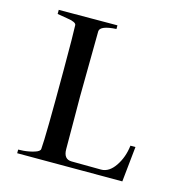

<svg xmlns="http://www.w3.org/2000/svg" viewBox="-95 -703 762 794"><g transform="rotate(15 286.5 -306.0)"><path d="M239.3 -66.4Q239.3 -22.5 274.4 -22.5Q274.4 -22.5 400.4 -21.5Q434.6 -21.5 460.4 -59.6Q486.3 -97.7 492.2 -148.4H513.7L498 2.9H47.9V-12.7L70.3 -13.7Q93.8 -15.6 116.2 -22.5Q138.7 -29.3 139.6 -40Q144.5 -92.8 144.5 -377Q144.5 -538.1 142.6 -571.3Q141.6 -584 101.6 -589.8L60.5 -596.7V-614.3L311.5 -615.2V-599.6Q243.2 -595.7 241.2 -571.3Q238.3 -337.9 238.3 -290Q238.3 -265.6 238.8 -196.3Q239.3 -127 239.3 -66.4Z"/></g></svg>

Font: Bentham
Style: Regular
Weight: 400
Version: Version 002.002